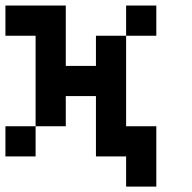

<svg xmlns="http://www.w3.org/2000/svg" viewBox="-20 -576 707 707"><path d="M111.1 0H0V-111.1H111.1ZM222.2 -222.2V-111.1H111.1V-444.4H0V-555.6H222.2V-333.3H333.3V-444.4H444.4V-111.1H555.6V111.1H444.4V0H333.3V-222.2ZM555.6 -444.4H444.4V-555.6H555.6Z"/></svg>

Font: Pixeloid Sans
Style: Regular
Weight: 400
Designer: GGBotNet
Foundry: GGBotNet
Version: 0.5